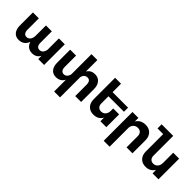

<svg xmlns="http://www.w3.org/2000/svg" viewBox="206 -2038 3533 3533"><g transform="rotate(45 1972.5 -271.0)"><path d="M893 -538V0H740V-85Q691 6 582 6Q519 6 475 -27.5Q431 -61 413 -122Q390 -58 344.5 -26Q299 6 234 6Q153 6 108.5 -49Q64 -104 64 -200V-538H218V-244Q218 -192 239 -163Q260 -134 300 -134Q348 -135 375.5 -173.5Q403 -212 403 -272V-538H556V-244Q556 -134 638 -134Q682 -135 708.5 -166.5Q735 -198 740 -250V-538Z M1856 -338V0H1703V-293Q1703 -403 1621 -403Q1582 -402 1556.5 -378Q1531 -354 1522 -313V215H1369V-92Q1344 -43 1301.5 -18.5Q1259 6 1203 6Q1122 6 1077.5 -49Q1033 -104 1033 -200V-538H1187V-244Q1187 -192 1208 -163Q1229 -134 1269 -134Q1309 -135 1335 -162.5Q1361 -190 1369 -235V-757H1522V-458Q1571 -542 1676 -544Q1759 -544 1807.5 -488Q1856 -432 1856 -338Z M2138 -430V-244Q2138 -193 2165.5 -164Q2193 -135 2240 -135Q2294 -136 2326 -174Q2358 -212 2358 -272V-333H2512V0H2358V-94Q2303 6 2178 6Q2089 6 2036.5 -49.5Q1984 -105 1984 -200V-757H2138V-537H2541V-430Z M3192 -338V0H3038V-293Q3038 -344 3009.5 -373.5Q2981 -403 2932 -403Q2880 -402 2847 -369.5Q2814 -337 2809 -285V211H2655V-538H2809V-444Q2865 -542 2994 -544Q3085 -544 3138.5 -488Q3192 -432 3192 -338Z M3869 -538V0H3715V-93Q3687 -44 3641.5 -19Q3596 6 3536 6Q3447 6 3394.5 -49.5Q3342 -105 3342 -200V-650H3194V-757H3496V-244Q3496 -193 3523 -164Q3550 -135 3597 -135Q3651 -136 3683 -174Q3715 -212 3715 -272V-538Z"/></g></svg>

Font: Montserrat arm2 SemiBold
Style: Regular
Weight: 600
Designer: Julieta Ulanovsky
Foundry: Julieta Ulanovsky
Version: Version 6.000